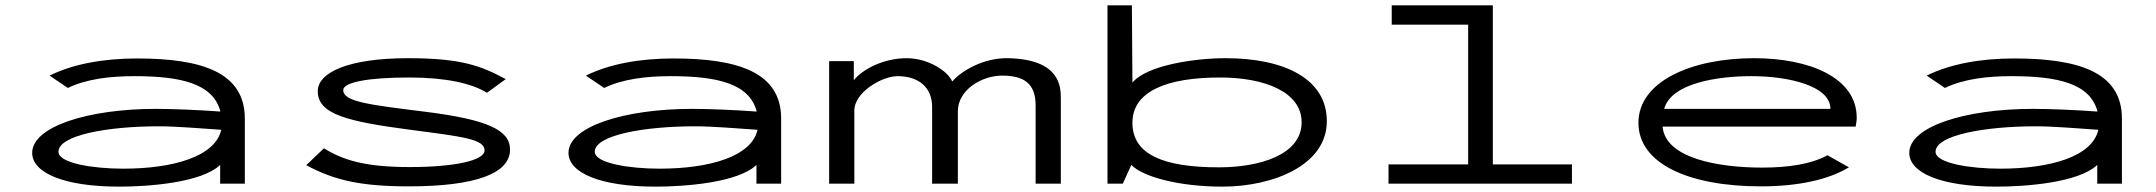

<svg xmlns="http://www.w3.org/2000/svg" viewBox="-20 -685 8040 716"><path d="M425 11C531 11 731 -3 801 -70V0H893V-243C893 -415 733 -467 491 -467C365 -467 251 -446 165 -403L233 -357C303 -391 393 -401 481 -401C656 -401 775 -373 802 -269C720 -275 624 -279 561 -279C309 -279 100 -213 100 -115C100 -41 217 11 425 11ZM198 -119C198 -181 381 -214 573 -214C635 -214 733 -206 805 -201C783 -102 628 -56 439 -56C329 -56 198 -76 198 -119Z M1504 10C1756 10 1882 -39 1882 -127C1882 -201 1796 -239 1568 -268C1360 -294 1260 -305 1260 -349C1260 -378 1351 -396 1506 -396C1640 -396 1738 -375 1796 -339L1866 -390C1776 -438 1704 -468 1502 -468C1277 -468 1165 -414 1165 -345C1165 -258 1277 -232 1510 -201C1709 -175 1787 -166 1787 -124C1787 -86 1673 -62 1508 -62C1341 -62 1259 -88 1188 -132L1122 -69C1226 -13 1325 10 1504 10Z M2425 11C2531 11 2731 -3 2801 -70V0H2893V-243C2893 -415 2733 -467 2491 -467C2365 -467 2251 -446 2165 -403L2233 -357C2303 -391 2393 -401 2481 -401C2656 -401 2775 -373 2802 -269C2720 -275 2624 -279 2561 -279C2309 -279 2100 -213 2100 -115C2100 -41 2217 11 2425 11ZM2198 -119C2198 -181 2381 -214 2573 -214C2635 -214 2733 -206 2805 -201C2783 -102 2628 -56 2439 -56C2329 -56 2198 -76 2198 -119Z M3072 0H3166V-273C3166 -341 3269 -401 3327 -401C3403 -401 3456 -362 3456 -286V0H3552V-270C3552 -350 3641 -403 3717 -403C3797 -403 3842 -375 3842 -292V0H3936V-317C3936 -360 3935 -464 3739 -468C3649 -470 3565 -421 3531 -381C3515 -420 3441 -468 3361 -468C3274 -468 3196 -426 3164 -386V-457H3072Z M4538 11C4728 11 4928 -69 4928 -233C4928 -390 4772 -468 4550 -468C4436 -468 4257 -442 4203 -377L4201 -665H4110V0H4167L4199 -70C4241 -26 4376 11 4538 11ZM4526 -61C4316 -61 4203 -110 4203 -227C4203 -345 4332 -396 4530 -396C4696 -396 4834 -342 4834 -229C4834 -106 4674 -61 4526 -61Z M5158 0H5842V-72H5547V-665H5170V-593H5455V-72H5158Z M6547 10C6683 10 6797 -14 6875 -61L6795 -106C6733 -72 6645 -60 6551 -60C6387 -60 6190 -95 6180 -213H6900C6902 -224 6904 -235 6904 -246C6904 -395 6729 -468 6521 -468C6289 -468 6090 -382 6090 -227C6090 -74 6279 10 6547 10ZM6186 -279C6212 -375 6385 -401 6511 -401C6653 -401 6806 -364 6806 -279Z M7425 11C7531 11 7731 -3 7801 -70V0H7893V-243C7893 -415 7733 -467 7491 -467C7365 -467 7251 -446 7165 -403L7233 -357C7303 -391 7393 -401 7481 -401C7656 -401 7775 -373 7802 -269C7720 -275 7624 -279 7561 -279C7309 -279 7100 -213 7100 -115C7100 -41 7217 11 7425 11ZM7198 -119C7198 -181 7381 -214 7573 -214C7635 -214 7733 -206 7805 -201C7783 -102 7628 -56 7439 -56C7329 -56 7198 -76 7198 -119Z"/></svg>

Font: Inconsolata UltraExpanded
Style: Regular
Weight: 400
Width: 9
Monospace: yes
Designer: Raph Levien, Cyreal, Brenton Simpson
Foundry: Raph Levien, Cyreal, Google
Version: Version 3.100